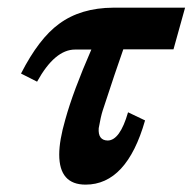

<svg xmlns="http://www.w3.org/2000/svg" viewBox="-20 -469 510 508"><path d="M318.8 -171.9 363.8 -150.4Q315.4 19.5 206.5 19.5Q136.7 19.5 136.7 -60.1Q136.7 -97.2 152.8 -152.8Q173.3 -227.1 221.7 -337.9H178.7Q125 -337.9 78.1 -252.9L35.6 -274.4Q83 -367.2 136.2 -405.8Q193.4 -448.2 279.8 -448.7H469.7L439 -338.4H306.2Q286.6 -283.2 251.5 -175.8Q246.6 -160.6 241.2 -129.9Q238.8 -97.7 265.1 -97.2Q297.4 -97.7 318.8 -171.9Z"/></svg>

Font: Accordance
Style: Bold-Italic
Weight: 700
Italic angle: -11°
Version: Version 1.2 (build January 31, 2020) Miklal Software Solutio